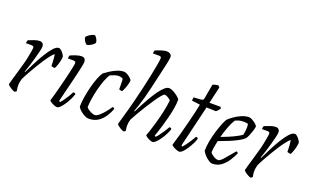

<svg xmlns="http://www.w3.org/2000/svg" viewBox="-83 -1252 2803 1705"><g transform="rotate(20 1318.5 -400.0)"><path d="M112 0Q104 0 87.5 -8.5Q71 -17 57 -28Q43 -39 40 -46Q43 -59 52 -90.5Q61 -122 74 -165.5Q87 -209 100 -257Q110 -291 117 -326.5Q124 -362 128.5 -388.5Q133 -415 133 -422Q133 -440 110 -440H58Q58 -458 64 -470Q91 -481 118.5 -490.5Q146 -500 166 -500Q206 -500 206 -459Q206 -448 199 -417.5Q192 -387 180.5 -347Q169 -307 157 -267.5Q145 -228 134 -199L138 -195Q159 -239 185.5 -291.5Q212 -344 241 -391.5Q270 -439 297.5 -469.5Q325 -500 348 -500Q360 -500 373.5 -487Q387 -474 397 -458.5Q407 -443 407 -435Q404 -400 394.5 -371Q385 -342 374 -320Q365 -320 355.5 -321.5Q346 -323 340 -326Q340 -335 339 -355.5Q338 -376 336.5 -399Q335 -422 332 -436Q321 -430 301.5 -406Q282 -382 258.5 -347Q235 -312 211.5 -272.5Q188 -233 166.5 -194.5Q145 -156 131 -126Q127 -112 124 -96.5Q121 -81 121 -63Q121 -42 127 -13Q125 -10 122.5 -7Q120 -4 112 0Z M509 0Q499 0 482.5 -6.5Q466 -13 452 -22Q438 -31 435 -37Q442 -58 453.5 -100Q465 -142 478 -192.5Q491 -243 502.5 -291.5Q514 -340 521.5 -376Q529 -412 529 -422Q529 -440 506 -440H454Q454 -458 460 -470Q485 -481 513.5 -490.5Q542 -500 563 -500Q602 -500 602 -459Q602 -445 593.5 -405Q585 -365 571.5 -308.5Q558 -252 541.5 -187Q525 -122 510 -59L521 -52Q531 -62 546.5 -83Q562 -104 577.5 -129.5Q593 -155 603 -175Q611 -175 617 -171.5Q623 -168 625 -164Q619 -143 605.5 -115Q592 -87 574.5 -60.5Q557 -34 540 -17Q523 0 509 0ZM571 -611Q565 -611 556 -621.5Q547 -632 540.5 -645Q534 -658 534 -667Q534 -677 548.5 -688Q563 -699 580.5 -707.5Q598 -716 606 -716Q613 -716 621 -705.5Q629 -695 635 -682Q641 -669 641 -659Q641 -650 627.5 -639Q614 -628 597.5 -619.5Q581 -611 571 -611Z M810 0Q791 0 768 -12Q745 -24 726 -41.5Q707 -59 700 -74Q700 -114 708 -164.5Q716 -215 729 -265.5Q742 -316 758 -357.5Q774 -399 791 -421Q809 -435 837.5 -453.5Q866 -472 899.5 -486Q933 -500 964 -500Q978 -500 996.5 -489.5Q1015 -479 1029 -465.5Q1043 -452 1044 -443Q1040 -412 1028.5 -381Q1017 -350 1006 -331Q997 -331 990 -333Q983 -335 976 -338Q976 -351 976 -371Q976 -391 975.5 -410Q975 -429 972 -438Q961 -444 950 -446Q939 -448 932 -448Q916 -448 894.5 -441Q873 -434 856 -426Q838 -403 822 -360Q806 -317 793.5 -267Q781 -217 774 -170Q767 -123 767 -93Q783 -74 808.5 -61.5Q834 -49 848 -49Q866 -49 889.5 -69Q913 -89 936 -117Q959 -145 975 -170Q989 -170 994 -159Q982 -124 958.5 -87Q935 -50 898.5 -25Q862 0 810 0Z M1142 0Q1134 0 1118 -8.5Q1102 -17 1088 -28Q1074 -39 1071 -46Q1079 -72 1090.5 -113.5Q1102 -155 1115 -201Q1128 -247 1137 -284Q1153 -346 1169 -416Q1185 -486 1198.5 -550Q1212 -614 1220 -661Q1228 -708 1228 -724Q1228 -740 1207 -740H1148Q1148 -746 1150 -756Q1152 -766 1154 -770Q1188 -784 1215 -792Q1242 -800 1259 -800Q1276 -800 1291 -791Q1306 -782 1306 -761Q1306 -753 1303.5 -736Q1301 -719 1295 -693L1238 -444Q1227 -396 1213.5 -347.5Q1200 -299 1187.5 -261Q1175 -223 1167 -204L1172 -200Q1189 -234 1210 -274Q1231 -314 1254.5 -354Q1278 -394 1302 -427Q1326 -460 1348.5 -480Q1371 -500 1389 -500Q1403 -500 1421 -492Q1439 -484 1456.5 -472Q1474 -460 1486 -448.5Q1498 -437 1500 -431Q1500 -393 1492 -346Q1484 -299 1471.5 -251Q1459 -203 1446.5 -161.5Q1434 -120 1424.5 -92.5Q1415 -65 1413 -59L1424 -52Q1433 -60 1449.5 -81.5Q1466 -103 1483 -129Q1500 -155 1511 -175Q1527 -175 1532 -164Q1526 -143 1512 -115Q1498 -87 1480 -61Q1462 -35 1444 -17.5Q1426 0 1412 0Q1403 0 1387 -6.5Q1371 -13 1357.5 -22Q1344 -31 1341 -38Q1346 -49 1358.5 -86.5Q1371 -124 1386 -177Q1401 -230 1414 -288Q1427 -346 1432 -399Q1420 -413 1401 -422.5Q1382 -432 1374 -432Q1365 -432 1345.5 -409Q1326 -386 1301 -349.5Q1276 -313 1249.5 -270.5Q1223 -228 1200 -188.5Q1177 -149 1162 -120Q1152 -90 1152 -60Q1152 -51 1153 -39.5Q1154 -28 1157 -13Q1156 -11 1153 -7.5Q1150 -4 1142 0Z M1665 0Q1655 0 1638 -6.5Q1621 -13 1606.5 -21.5Q1592 -30 1589 -37Q1605 -88 1621.5 -148.5Q1638 -209 1653 -268.5Q1668 -328 1679.5 -377Q1691 -426 1696 -455L1618 -465Q1618 -487 1622 -497L1690 -501Q1701 -502 1707.5 -506.5Q1714 -511 1716 -524L1740 -660Q1762 -669 1792 -673L1806 -657L1770 -500H1874L1883 -488Q1878 -478 1869 -467.5Q1860 -457 1849 -449L1760 -452L1666 -59L1677 -52Q1685 -60 1700 -80Q1715 -100 1732 -126Q1749 -152 1761 -175Q1777 -175 1782 -164Q1776 -143 1762 -115Q1748 -87 1731 -61Q1714 -35 1696.5 -17.5Q1679 0 1665 0Z M1978 0Q1964 0 1944.5 -12Q1925 -24 1906.5 -43.5Q1888 -63 1876 -84Q1876 -129 1885.5 -178.5Q1895 -228 1909 -274Q1923 -320 1937.5 -356Q1952 -392 1963 -409Q1976 -423 2005.5 -444.5Q2035 -466 2072.5 -483Q2110 -500 2145 -500Q2159 -500 2178.5 -489Q2198 -478 2213.5 -464Q2229 -450 2230 -441Q2227 -420 2219 -395.5Q2211 -371 2201.5 -349.5Q2192 -328 2183 -316Q2165 -298 2129 -278.5Q2093 -259 2047.5 -240.5Q2002 -222 1955 -205Q1948 -175 1943.5 -145.5Q1939 -116 1938 -93Q1947 -78 1971 -63Q1995 -48 2016 -48Q2033 -48 2063.5 -83Q2094 -118 2142 -176Q2155 -175 2160 -164Q2146 -131 2121.5 -92.5Q2097 -54 2061.5 -27Q2026 0 1978 0ZM1965 -248Q1996 -259 2031.5 -274Q2067 -289 2099 -305.5Q2131 -322 2150 -336Q2154 -354 2156 -370Q2158 -390 2158.5 -409.5Q2159 -429 2154 -442Q2143 -444 2132 -445Q2121 -446 2113 -446Q2088 -446 2069 -440.5Q2050 -435 2036 -428Q2018 -402 1999 -353.5Q1980 -305 1965 -248Z M2342 0Q2334 0 2317.5 -8.5Q2301 -17 2287 -28Q2273 -39 2270 -46Q2273 -59 2282 -90.5Q2291 -122 2304 -165.5Q2317 -209 2330 -257Q2340 -291 2347 -326.5Q2354 -362 2358.5 -388.5Q2363 -415 2363 -422Q2363 -440 2340 -440H2288Q2288 -458 2294 -470Q2321 -481 2348.5 -490.5Q2376 -500 2396 -500Q2436 -500 2436 -459Q2436 -448 2429 -417.5Q2422 -387 2410.5 -347Q2399 -307 2387 -267.5Q2375 -228 2364 -199L2368 -195Q2389 -239 2415.5 -291.5Q2442 -344 2471 -391.5Q2500 -439 2527.5 -469.5Q2555 -500 2578 -500Q2590 -500 2603.5 -487Q2617 -474 2627 -458.5Q2637 -443 2637 -435Q2634 -400 2624.5 -371Q2615 -342 2604 -320Q2595 -320 2585.5 -321.5Q2576 -323 2570 -326Q2570 -335 2569 -355.5Q2568 -376 2566.5 -399Q2565 -422 2562 -436Q2551 -430 2531.5 -406Q2512 -382 2488.5 -347Q2465 -312 2441.5 -272.5Q2418 -233 2396.5 -194.5Q2375 -156 2361 -126Q2357 -112 2354 -96.5Q2351 -81 2351 -63Q2351 -42 2357 -13Q2355 -10 2352.5 -7Q2350 -4 2342 0Z"/></g></svg>

Font: Texturina Thin
Style: Italic
Weight: 100
Italic angle: -11°
Designer: Guillermo Torres Carreño
Foundry: Omnibus-Type
Version: Version 1.002; ttfautohint (v1.8.3)